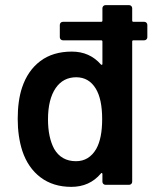

<svg xmlns="http://www.w3.org/2000/svg" viewBox="-20 -720 599 748"><path d="M554 -623V-575Q554 -570 550.5 -566.5Q547 -563 542 -563H500Q495 -563 495 -558V-12Q495 -7 491.5 -3.5Q488 0 483 0H391Q386 0 382.5 -3.5Q379 -7 379 -12V-42Q379 -45 377 -46Q375 -47 373 -44Q329 8 258 8Q187 8 138 -29Q89 -66 67 -132Q49 -188 49 -257Q49 -328 66 -379Q88 -445 137 -482Q186 -519 260 -519Q329 -519 373 -469Q375 -467 377 -467.5Q379 -468 379 -471V-558Q379 -563 374 -563H225Q220 -563 216.5 -566.5Q213 -570 213 -575V-623Q213 -628 216.5 -631.5Q220 -635 225 -635H374Q379 -635 379 -640V-688Q379 -693 382.5 -696.5Q386 -700 391 -700H483Q488 -700 491.5 -696.5Q495 -693 495 -688V-640Q495 -635 500 -635H542Q547 -635 550.5 -631.5Q554 -628 554 -623ZM378 -256Q378 -334 353 -375Q326 -419 277 -419Q226 -419 197 -377Q167 -333 167 -255Q167 -185 191 -140Q219 -92 276 -92Q327 -92 355 -140Q378 -181 378 -256Z"/></svg>

Font: Amber EN SemiBold
Style: Regular
Weight: 600
Designer: Jeremy Tribby
Foundry: Tribby Type
Version: Version 1.408 November 24, 2021